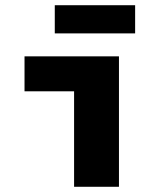

<svg xmlns="http://www.w3.org/2000/svg" viewBox="-20 -716 640 736"><path d="M264 0V-366H74V-500H436V0ZM190 -588V-696H498V-588Z"/></svg>

Font: Source Code Pro Black
Style: Regular
Weight: 900
Monospace: yes
Designer: Paul D. Hunt, Teo Tuominen
Foundry: Adobe Systems Incorporated
Version: Version 2.030;PS 1.000;hotconv 16.6.51;makeotf.lib2.5.65220